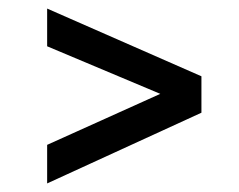

<svg xmlns="http://www.w3.org/2000/svg" viewBox="-20 -491 558 448"><path d="M90 -153 354 -272 90 -383V-471L450 -313V-228L90 -63Z"/></svg>

Font: Bellota Text
Style: Bold
Weight: 700
Designer: Kemie Guaida
Foundry: Kemie Guaida
Version: Version 4.001